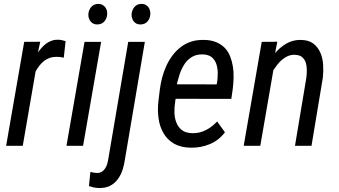

<svg xmlns="http://www.w3.org/2000/svg" viewBox="-20 -741 1722 976"><path d="M304.2 -447.8 313.5 -531.7C307.6 -533.2 301.8 -535.2 295.9 -536.6C290 -538.1 283.7 -538.6 277.3 -539.1C265.6 -539.6 254.9 -538.1 244.6 -534.7C234.4 -531.2 225.1 -526.9 216.8 -521C208.5 -514.6 200.7 -507.8 193.4 -500C186 -491.7 179.2 -483.4 172.9 -474.6L184.6 -528.8L103 -528.3L11.2 0H95.7L161.1 -378.4C167 -388.7 173.3 -398.4 180.7 -407.7C187.5 -416.5 195.3 -424.3 204.1 -431.2C212.4 -437.5 222.2 -442.9 232.4 -446.8C242.7 -450.2 253.9 -452.1 266.6 -452.1C272.9 -452.1 279.3 -451.7 285.6 -451.2C292 -450.2 297.9 -449.2 304.2 -447.8Z M429.2 -668C428.7 -660.6 429.7 -654.3 432.1 -647.9C434.1 -641.6 437 -635.7 441.4 -631.3C445.3 -626.5 450.2 -622.6 456.1 -620.1C461.9 -617.7 468.8 -616.2 476.1 -616.7C490.7 -617.2 502.4 -622.6 511.2 -632.8C519.5 -643.1 524.4 -655.3 524.9 -669.4C525.4 -676.8 524.4 -683.6 522.5 -689.9C520 -696.3 517.1 -701.7 513.2 -706.5C508.8 -710.9 503.9 -714.8 498 -717.8C491.7 -720.2 484.9 -721.7 477.5 -721.2C462.9 -720.7 451.2 -714.8 442.9 -704.6C434.6 -694.3 429.7 -682.1 429.2 -668ZM317.9 0H402.3L494.1 -528.3H409.7Z M648.9 -667.5C648.4 -660.2 649.4 -653.8 651.9 -647.5C653.8 -641.1 656.7 -635.7 660.6 -631.3C664.6 -626.5 669.4 -622.6 675.3 -620.1C681.2 -617.7 688 -616.2 695.3 -616.7C710.4 -617.2 722.2 -622.6 730.5 -632.8C738.8 -643.1 743.7 -654.8 744.1 -668.9C744.6 -676.3 743.7 -683.1 741.7 -689.5C739.7 -695.8 736.8 -701.7 732.9 -706.5C728.5 -710.9 723.6 -714.8 717.8 -717.8C711.4 -720.2 704.6 -721.7 697.3 -721.2C682.1 -720.7 670.9 -714.8 662.6 -704.6C654.3 -693.8 649.4 -681.6 648.9 -667.5ZM616.2 62.5 716.3 -528.3H631.8L531.2 63C529.8 71.3 528.3 80.1 525.9 89.4C523.4 98.1 520 106 515.6 113.3C511.2 120.6 505.9 126.5 499 131.3C492.2 135.7 483.4 138.2 473.1 138.2C467.8 138.2 461.9 137.7 456.1 136.7C450.7 135.3 444.8 134.3 439.5 132.8L432.1 205.1C440.4 207.5 448.7 210 457 211.9C465.3 213.4 473.6 214.4 482.4 214.8C505.4 215.3 524.4 211.4 540.5 203.1C556.2 194.8 569.3 183.1 579.6 168.9C589.8 154.8 598.1 138.2 604 119.6C609.4 101.1 613.8 82 616.2 62.5Z M950.2 9.8C983.9 10.3 1015.6 4.4 1046.4 -8.3C1077.1 -21 1102.5 -41 1123.5 -68.4L1084 -123.5C1075.2 -114.7 1066.4 -106.4 1057.1 -99.1C1047.9 -91.8 1037.6 -85.4 1027.3 -80.1C1017.1 -74.7 1005.9 -70.8 994.6 -67.9C982.9 -64.9 970.7 -63.5 958 -64C935.5 -64.5 918 -69.3 904.8 -79.6C891.6 -89.8 882.3 -102.5 876.5 -118.2C870.1 -133.8 867.2 -150.9 866.7 -169.9C866.2 -188.5 867.7 -207 870.6 -225.1L872.6 -238.8L1155.8 -238.3L1163.1 -288.6C1165.5 -307.6 1167 -327.1 1167.5 -347.2C1168 -366.7 1166.5 -385.7 1163.6 -404.3C1160.6 -422.4 1155.8 -439.5 1149.4 -455.6C1143.1 -471.7 1133.8 -485.4 1122.6 -497.6C1110.8 -509.8 1096.7 -519 1079.6 -526.4C1062.5 -533.7 1042 -537.6 1018.6 -538.1C994.6 -538.6 972.7 -536.1 953.1 -529.8C933.1 -523.4 915.5 -514.2 899.9 -502.4C883.8 -490.2 870.1 -476.6 857.9 -460.4C845.7 -444.3 835 -426.8 826.2 -407.7C817.4 -388.7 810.1 -368.7 804.7 -348.1C799.3 -327.1 794.9 -306.6 792.5 -285.6L785.2 -226.1C781.7 -195.8 782.2 -166.5 786.1 -138.7C790 -110.4 798.3 -85.4 811.5 -63.5C824.2 -41.5 841.8 -23.9 864.7 -10.7C887.7 2.4 916 9.3 950.2 9.8ZM1013.2 -464.4C1031.7 -463.4 1046.4 -458.5 1057.1 -449.7C1067.4 -440.4 1075.2 -429.2 1079.6 -416C1084 -402.3 1086.4 -387.7 1086.9 -371.6C1086.9 -355.5 1085.9 -339.8 1084 -324.7L1081.5 -312L878.9 -312.5C883.3 -330.6 888.2 -348.6 894.5 -367.2C900.9 -385.7 909.2 -402.3 919.4 -417.5C929.7 -432.1 942.4 -443.8 957.5 -452.6C972.7 -461.4 991.2 -465.3 1013.2 -464.4Z M1378.4 -471.2 1389.6 -528.8 1310.5 -528.3 1218.8 0H1303.2L1369.6 -384.3C1376 -393.6 1382.8 -403.3 1390.1 -412.6C1397.5 -421.9 1405.3 -430.7 1414.6 -438C1423.3 -445.3 1433.1 -451.7 1443.8 -456.1C1454.1 -460.4 1465.8 -462.9 1478 -462.4C1494.1 -461.9 1506.3 -458.5 1515.1 -451.2C1523.9 -443.8 1530.3 -434.6 1534.2 -423.3C1537.6 -412.1 1539.6 -399.4 1539.6 -386.2C1539.6 -373 1539.1 -359.9 1537.6 -347.7L1479.5 0H1563.5L1621.1 -346.2C1623.5 -367.7 1624 -389.6 1622.6 -412.1C1621.1 -434.6 1616.2 -455.1 1608.4 -473.6C1600.1 -492.2 1588.4 -507.3 1572.8 -519.5C1556.6 -531.7 1535.6 -537.6 1509.3 -538.1C1482.4 -538.6 1458 -532.2 1436.5 -520C1414.6 -507.3 1395.5 -491.2 1378.4 -471.2Z"/></svg>

Font: Roboto Condensed
Style: Italic
Weight: 400
Designer: Google
Version: Version 1.000;PS 001.000;hotconv 1.0.88;makeotf.lib2.5.64775